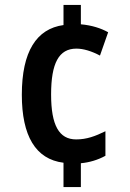

<svg xmlns="http://www.w3.org/2000/svg" viewBox="-20 -744 526 774"><path d="M306 -646V-724H236V-643C127 -628 68 -536 68 -362C68 -197 123 -102 236 -88V10H306V-86C340 -89 374 -99 405 -116V-215C364 -195 330 -182 287 -182C218 -182 186 -239 186 -363C186 -489 217 -548 288 -548C316 -548 349 -538 383 -520L416 -614C387 -630 351 -642 306 -646Z"/></svg>

Font: Noto Sans Sinhala UI Condensed SemiBold
Style: Regular
Weight: 600
Width: 3
Designer: Jelle Bosma - Monotype Design Team
Foundry: Monotype Imaging Inc.
Version: Version 2.006